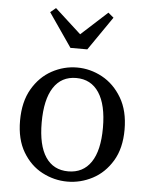

<svg xmlns="http://www.w3.org/2000/svg" viewBox="-53 -783 656 840"><g transform="rotate(5 274.5 -363.0)"><path d="M274 13Q216 13 163.5 -14.5Q111 -42 78 -97.5Q45 -153 45 -235Q45 -318 78 -374.5Q111 -431 163.5 -459.5Q216 -488 274 -488Q332 -488 384.5 -459.5Q437 -431 470.5 -374.5Q504 -318 504 -235Q504 -153 470.5 -97.5Q437 -42 384.5 -14.5Q332 13 274 13ZM274 -32Q339 -32 374 -83.5Q409 -135 409 -235Q409 -336 374 -389Q339 -442 274 -442Q209 -442 174.5 -389Q140 -336 140 -235Q140 -135 174.5 -83.5Q209 -32 274 -32ZM159 -739 274 -634 389 -739 413 -719 311 -571H237L135 -719Z"/></g></svg>

Font: Source Serif Pro
Style: Regular
Weight: 400
Designer: Frank Grießhammer
Foundry: Adobe Systems Incorporated
Version: Version 3.001;hotconv 1.0.111;makeotfexe 2.5.65597